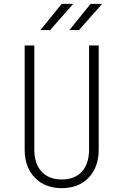

<svg xmlns="http://www.w3.org/2000/svg" viewBox="-20 -966 640 996"><path d="M108 -190V-730H158V-190Q158 -117 195.5 -76Q233 -35 301 -35Q368 -35 405 -76Q442 -117 442 -190V-730H492V-190Q492 -99 440 -44.5Q388 10 301 10Q213 10 160.5 -44.5Q108 -99 108 -190ZM240 -810H190L300 -946H360ZM390 -810H340L450 -946H510Z"/></svg>

Font: JetBrains Mono Extra Light
Style: Regular
Weight: 200
Monospace: yes
Designer: Philipp Nurullin, Konstantin Bulenkov
Foundry: JetBrains
Version: 2.002